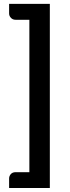

<svg xmlns="http://www.w3.org/2000/svg" viewBox="-20 -793 353 967"><path d="M231 -773.4V153.8H25.9V105.5Q25.9 93.3 35.2 83Q43.9 74.2 58.6 74.2H127.9V-693.4H58.6Q43.9 -693.4 35.2 -703.1Q25.9 -712.4 25.9 -725.1V-773.4Z"/></svg>

Font: Lato-SemiBold
Style: Bold
Weight: 500
Designer: Lukasz Dziedzic with Adam Twardoch and Botio Nikoltchev
Foundry: tyPoland Lukasz Dziedzic
Version: ""